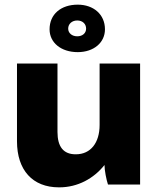

<svg xmlns="http://www.w3.org/2000/svg" viewBox="-20 -793 682 825"><path d="M314 -569C383 -569 431 -610 431 -667C431 -731 382 -773 314 -773C242 -773 193 -732 193 -667C193 -610 242 -569 314 -569ZM312 -637C289 -637 273 -651 273 -670C273 -690 289 -705 312 -705C335 -705 350 -690 350 -670C350 -651 335 -637 312 -637ZM233 12H235C314 12 383 -26 429 -84C429 -61 437 -21 444 0H582V-520H408V-256C408 -180 370 -130 306 -130H305C253 -130 227 -162 227 -226V-520H53V-186C53 -62 120 12 233 12Z"/></svg>

Font: Fixel Display ExtraBold
Style: Regular
Weight: 800
Designer: AlfaBravo + MacPaw
Foundry: Kyrylo Tkachov, Marchela Mozhyna, Serhii Makarenko, Maria Weinstein, Zakhar Kryvoshyya
Version: Version 1.211